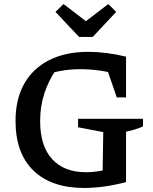

<svg xmlns="http://www.w3.org/2000/svg" viewBox="-20 -923 759 952"><path d="M398 9Q235 9 146 -77Q57 -163 57 -324Q57 -431 100 -507.5Q143 -584 224 -625Q305 -666 418 -666Q460 -666 508 -660Q556 -654 605 -642L570 -553Q523 -566 475 -573Q427 -580 378 -580Q328 -580 278.5 -571Q229 -562 181 -544L261 -582Q221 -524 200 -460Q179 -396 179 -323Q179 -199 238.5 -134Q298 -69 407 -69Q444 -69 485 -77Q526 -85 573 -100L605 -20Q547 -5 495.5 2Q444 9 398 9ZM488 -20 492 -268 367 -292V-334H689V-296Q671 -288 650 -281.5Q629 -275 605 -270V-20ZM559 -440 489 -643 605 -642V-440ZM372 -740 255 -864 295 -903 406 -818 517 -903 556 -864 440 -740Z"/></svg>

Font: Piazzolla 24pt SemiBold
Style: Regular
Weight: 600
Designer: Juan Pablo del Peral
Foundry: Huerta Tipografica
Version: Version 2.005